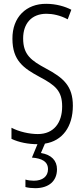

<svg xmlns="http://www.w3.org/2000/svg" viewBox="-20 -744 441 1004"><path d="M278 141C278 96 249 65 194 56L215 7C306 -7 361 -81 361 -191C361 -294 312 -337 220 -386C144 -427 101 -457 101 -543C101 -621 145 -672 223 -672C255 -672 295 -664 334 -643L353 -693C321 -710 273 -724 222 -724C118 -725 44 -655 45 -541C45 -427 104 -387 185 -343C270 -298 305 -269 305 -187C305 -103 262 -43 178 -43C134 -43 80 -55 40 -76V-18C80 1 129 10 176 10L147 80C198 84 231 100 231 141C231 179 202 201 157 201C143 201 126 199 113 195V234C127 238 146 240 164 240C235 240 278 203 278 141Z"/></svg>

Font: Noto Sans Devanagari ExtraCondensed Light
Style: Regular
Weight: 300
Width: 2
Designer: Jelle Bosma - Monotype Design Team
Foundry: Monotype Imaging Inc.
Version: Version 2.004